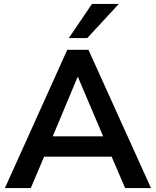

<svg xmlns="http://www.w3.org/2000/svg" viewBox="-20 -959 794 979"><path d="M5 0 323 -705H431L750 0H618L533 -198L588 -160H166L221 -198L137 0ZM375 -565 236 -233 210 -264H544L519 -233L378 -565ZM331 -765 449 -939H586L425 -765Z"/></svg>

Font: Nunito Sans 11pt
Style: Bold
Weight: 700
Version: Version 3.101;gftools[0.9.27]